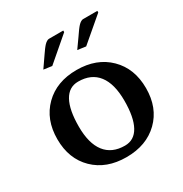

<svg xmlns="http://www.w3.org/2000/svg" viewBox="-160 -792 877 922"><g transform="rotate(-30 279.0 -331.5)"><path d="M318.8 -662.1 188 -549.8 142.1 -556.2 179.2 -609.9Q180.7 -612.3 185.8 -619.4Q190.9 -626.5 192.9 -629.4Q194.8 -632.3 199.2 -638.4Q203.6 -644.5 206.1 -647.2Q208.5 -649.9 212.6 -654.8Q216.8 -659.7 219.7 -661.6Q222.7 -663.6 226.3 -666.3Q230 -668.9 233.4 -669.9Q236.8 -670.9 240.2 -670.9H318.8ZM507.8 -662.1 376 -549.8 330.1 -556.2 368.2 -609.9Q369.6 -612.3 374.8 -619.4Q379.9 -626.5 381.8 -629.4Q383.8 -632.3 388.2 -638.4Q392.6 -644.5 395 -647.2Q397.5 -649.9 401.6 -654.8Q405.8 -659.7 408.7 -661.6Q411.6 -663.6 415.3 -666.3Q418.9 -668.9 422.4 -669.9Q425.8 -670.9 429.2 -670.9H507.8ZM299.8 -43.9Q351.6 -43.9 378.2 -92.3Q404.8 -140.6 404.8 -232.9Q404.8 -326.2 367.4 -374.5Q330.1 -422.9 257.8 -422.9Q206.1 -422.9 179.4 -374.5Q152.8 -326.2 152.8 -233.9Q152.8 -140.6 190.2 -92.3Q227.5 -43.9 299.8 -43.9ZM100.6 -408.4Q168 -475.1 278.8 -475.1Q389.6 -475.1 457.3 -408.4Q524.9 -341.8 524.9 -232.9Q524.9 -124 457.3 -58.1Q389.6 7.8 278.8 7.8Q168 7.8 100.6 -58.1Q33.2 -124 33.2 -232.9Q33.2 -341.8 100.6 -408.4Z"/></g></svg>

Font: Resagokr
Style: Bold
Weight: 600
Designer: gluk
Foundry: gluk
Version: Version 0.95